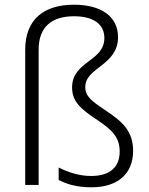

<svg xmlns="http://www.w3.org/2000/svg" viewBox="-20 -785 633 815"><path d="M481 -627C481 -715 410 -765 294 -765C169 -765 87 -705 87 -574V0H144V-574C144 -673 202 -716 294 -716C374 -716 423 -684 423 -624C423 -523 286 -526 286 -414C286 -353 323 -322 394 -275C456 -233 488 -203 488 -141C488 -78 449 -38 367 -38C316 -38 268 -54 229 -74V-21C264 -3 306 10 369 10C480 10 545 -48 545 -144C545 -230 498 -269 433 -313C367 -357 342 -376 342 -416C342 -499 481 -507 481 -627Z"/></svg>

Font: Noto Sans Malayalam Light
Style: Regular
Weight: 300
Designer: Jelle Bosma - Monotype Design Team
Foundry: Monotype Imaging Inc.
Version: Version 2.104